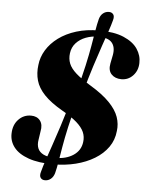

<svg xmlns="http://www.w3.org/2000/svg" viewBox="-59 -841 747 971"><g transform="rotate(5 315.0 -356.0)"><path d="M242.9 -2.3Q165.2 -2.3 114.5 -20.4Q63.8 -38.4 39.8 -69.5Q15.7 -100.6 17.3 -140.1Q18.5 -183.7 44.4 -210.7Q70.3 -237.8 107.7 -237.8Q138.2 -237.8 153.9 -217.5Q169.6 -197.2 162.3 -162.3L156 -119.6Q151.6 -94.5 159.3 -75.6Q167.1 -56.7 189 -46.1Q210.9 -35.5 248.4 -35.5Q303.3 -35.5 340 -60Q376.6 -84.6 381.9 -127.7Q385.5 -154.5 375.2 -178.3Q364.8 -202.1 337.4 -226.2Q310 -250.2 262.8 -276.9Q202.7 -311.5 170.1 -345.9Q137.4 -380.3 127 -417.4Q116.5 -454.5 122.1 -496.1Q126.2 -536.2 148.2 -572.3Q170.2 -608.4 208.1 -636.5Q246 -664.5 297.8 -680.6Q349.6 -696.6 413 -696.6Q490 -696.6 538.5 -675.7Q587.1 -654.8 609.3 -621.5Q631.6 -588.1 630.1 -550.3Q629.4 -512.4 605.5 -486.7Q581.6 -460.9 546 -460.9Q513.8 -461.3 495.7 -480.6Q477.5 -499.9 484.3 -535.1L493.1 -579.6Q500.2 -620.1 480.6 -642.7Q461 -665.2 411.4 -665.2Q378.1 -665.2 348.5 -654Q318.9 -642.7 299.4 -621.3Q279.9 -599.9 276 -569.1Q272.3 -541 281.8 -516.9Q291.4 -492.9 318.3 -468.9Q345.3 -444.9 393.3 -415.7Q457.1 -377.3 492.1 -340.8Q527.2 -304.4 539.4 -268.9Q551.6 -233.5 546.6 -197.8Q542.4 -152.2 516.9 -115.9Q491.4 -79.7 449.5 -54.3Q407.7 -28.9 354.7 -15.6Q301.7 -2.3 242.9 -2.3ZM358.4 -377.1H325.3Q347.5 -455.3 360.4 -514.1Q373.4 -572.8 380.9 -616.7Q388.5 -660.6 394 -694.1Q399.5 -727.5 406.5 -754.7Q412.1 -774 425 -784.2Q438 -794.5 454.3 -794.5Q469.3 -794.5 476.7 -784.2Q484.2 -774 478.2 -753.8Q471.7 -728.7 460.4 -696.1Q449.2 -663.5 433.9 -619.4Q418.7 -575.2 399.6 -515.7Q380.6 -456.2 358.4 -377.1ZM301.3 -334H334.5Q312.6 -256.2 299.5 -197.1Q286.4 -138 279 -93.9Q271.6 -49.8 266.1 -17Q260.7 15.8 254.1 41.4Q248.3 61 235.4 71.4Q222.6 81.8 206.2 81.8Q191 81.8 183.6 71.4Q176.2 61 182.4 40.5Q189.4 13.2 200.7 -19.7Q212 -52.7 227.1 -96.4Q242.2 -140.1 261 -198.3Q279.8 -256.6 301.3 -334Z"/></g></svg>

Font: Fraunces
Style: Italic
Weight: 900
Italic angle: -16°
Version: Version 1.000;[0bf87f6ff]